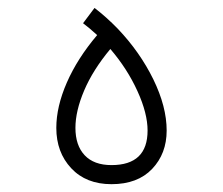

<svg xmlns="http://www.w3.org/2000/svg" viewBox="-20 -471 570 491"><path d="M262.2 -345.7Q217.8 -292.5 195.3 -239.7Q172.9 -187 172.9 -144Q172.9 -99.1 196.5 -74Q220.2 -48.8 265.1 -48.8Q357.4 -48.8 357.4 -137.2Q357.4 -181.2 331.5 -238Q305.7 -294.9 262.2 -345.7ZM228.5 -381.3Q207.5 -400.4 192.4 -411.6L221.7 -450.7Q252.4 -427.2 281.2 -397.5Q337.9 -337.9 372.1 -268.1Q406.2 -198.2 406.2 -137.2Q406.2 -78.1 369.1 -39.1Q332 0 265.1 0Q200.2 0 162.1 -40.8Q124 -81.5 124 -144Q124 -198.2 150.9 -259.8Q177.7 -321.3 228.5 -381.3Z"/></svg>

Font: AzarMehrMonospaced
Style: SansRegular
Weight: 1
Designer: Amin Abedi
Version: Version 1.00